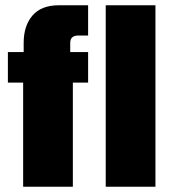

<svg xmlns="http://www.w3.org/2000/svg" viewBox="-20 -710 650 730"><path d="M382 -690H571V0H382ZM68 -396H10V-512H70V-547Q70 -612 103.5 -651Q137 -690 204 -690H315V-575H278Q247 -575 247 -547V-512H315V-396H257V0H68Z"/></svg>

Font: Decalotype Black
Style: Regular
Weight: 900
Designer: Alfredo Marco Pradil
Foundry: Alfredo Marco Pradil
Version: Version 1.0